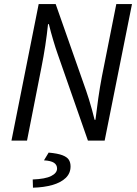

<svg xmlns="http://www.w3.org/2000/svg" viewBox="-20 -676 659 923"><path d="M35.1 0 165.9 -656.3H247.7L394.6 -238.4Q400.1 -222.9 407.4 -199.2Q414.7 -175.5 422 -149.2Q429.2 -123 434.8 -100H438.8Q444.9 -151 452.5 -203.9Q460.1 -256.8 469.7 -307.3L539.1 -656.3H614.5L483.1 0H402.7L256.3 -419Q247.9 -442.4 236.2 -481.7Q224.4 -521 214.9 -559.9H210.9Q205.7 -509.4 197.6 -456.3Q189.5 -403.1 179.3 -352.6L109.9 0ZM138.5 226.3 137.3 186.8Q197.8 184.5 226 170.2Q254.3 155.9 254.3 134.2Q254.3 116.4 239.5 106.5Q224.7 96.7 191.4 94.8L213.9 57.6Q257.3 61.5 280 70.2Q302.7 79 310.9 92.1Q319.2 105.3 319.2 124Q319.2 156.8 296.2 179.1Q273.1 201.5 232.2 213.2Q191.3 224.9 138.5 226.3Z"/></svg>

Font: Source Sans 3 VF
Style: Italic
Weight: 200
Italic angle: -11°
Designer: Paul D. Hunt
Foundry: Adobe Systems Incorporated
Version: Version 3.042;hotconv 1.0.118;makeotfexe 2.5.65603